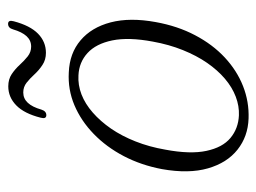

<svg xmlns="http://www.w3.org/2000/svg" viewBox="-102 -540 650 487"><g transform="rotate(-90 223.5 -297.0)"><path d="M283 -448Q331.5 -446 364.2 -418.2Q397 -390.5 409.8 -341.8Q422.5 -293 410.5 -227.5Q400.5 -172 377.2 -127.8Q354 -83.5 320.8 -52.5Q287.5 -21.5 248 -6Q208.5 9.5 166 8Q120.5 6.5 87 -20Q53.5 -46.5 39.5 -95Q25.5 -143.5 37.5 -211.5Q47.5 -264.5 70.5 -308.5Q93.5 -352.5 126.8 -384.8Q160 -417 199.8 -433.8Q239.5 -450.5 283 -448ZM174 -16.5Q197.5 -15.5 221.2 -24.5Q245 -33.5 266.8 -52Q288.5 -70.5 307 -97.2Q325.5 -124 339.5 -158.8Q353.5 -193.5 361 -235Q372.5 -296.5 364 -337.8Q355.5 -379 332 -400.5Q308.5 -422 275.5 -423.5Q251 -425 227 -415.8Q203 -406.5 181 -387.2Q159 -368 140.2 -340.8Q121.5 -313.5 107.8 -278.8Q94 -244 87 -203.5Q75 -140 83.8 -99Q92.5 -58 116.5 -38Q140.5 -18 174 -16.5ZM332.5 -506Q315 -506 301.8 -514.8Q288.5 -523.5 278 -535Q267.5 -546.5 256.8 -555Q246 -563.5 232 -563.5Q216.5 -563.5 205.8 -552Q195 -540.5 188.5 -517.5Q184.5 -505 174.5 -505Q164 -505 168 -519.5Q178.5 -561 199.2 -581.2Q220 -601.5 247.5 -601.5Q265.5 -601.5 278.5 -592.8Q291.5 -584 302 -572.5Q312.5 -561 323.5 -552.2Q334.5 -543.5 348.5 -543.5Q364 -543.5 374.8 -555.2Q385.5 -567 392 -589.5Q395.5 -602 406 -602Q416.5 -602 412.5 -587.5Q401.5 -546 381 -526Q360.5 -506 332.5 -506Z"/></g></svg>

Font: Fraunces 72pt Soft Wonky ExtraLight
Style: Italic
Weight: 250
Italic angle: -16°
Version: Version 1.000;[b76b70a41]